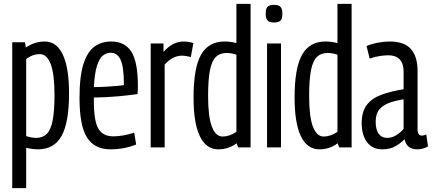

<svg xmlns="http://www.w3.org/2000/svg" viewBox="-20 -760 2227 990"><path d="M43 210V-542H109L113 -515Q159 -546 211 -546Q272 -546 304 -478Q336 -410 336 -280Q336 -128 297.5 -59Q259 10 176 10Q163 10 147.5 8Q132 6 115 2V210ZM166 -49Q200 -49 221 -69.5Q242 -90 251.5 -138.5Q261 -187 261 -271Q261 -378 241.5 -429.5Q222 -481 185 -481Q167 -481 151 -475.5Q135 -470 115 -456V-58Q146 -49 166 -49Z M549 10Q468 10 429 -50.5Q390 -111 390 -255Q390 -367 410.5 -430.5Q431 -494 467.5 -520Q504 -546 554 -546Q624 -546 657.5 -493Q691 -440 691 -316Q691 -310 690.5 -296Q690 -282 689 -275Q657 -270 595.5 -264Q534 -258 464 -257Q464 -250 464 -239Q464 -135 487.5 -96Q511 -57 564 -57Q590 -57 617.5 -62Q645 -67 672 -76L682 -15Q621 10 549 10ZM464 -311Q496 -311 528 -313Q560 -315 584 -317Q608 -319 619 -321Q619 -415 602 -451.5Q585 -488 551 -488Q529 -488 511 -474Q493 -460 480.5 -422Q468 -384 464 -311Z M823 -536V-492Q870 -546 927 -546Q939 -546 951.5 -544Q964 -542 977 -538L964 -466Q952 -469 940 -471Q928 -473 918 -473Q896 -473 874 -462.5Q852 -452 829 -427V0H757V-536Z M1208 0 1200 -21Q1158 10 1106 10Q1043 10 1010.5 -57.5Q978 -125 978 -257Q978 -409 1016.5 -477.5Q1055 -546 1138 -546Q1168 -546 1199 -538V-740H1272V0ZM1199 -80V-478Q1183 -483 1171.5 -485Q1160 -487 1149 -487Q1114 -487 1093 -466.5Q1072 -446 1062.5 -397.5Q1053 -349 1053 -265Q1053 -158 1072.5 -107Q1092 -56 1128 -56Q1162 -56 1199 -80Z M1393 -644Q1370 -644 1360 -654Q1350 -664 1350 -689Q1350 -715 1359.5 -725Q1369 -735 1393 -735Q1416 -735 1426 -725Q1436 -715 1436 -689Q1436 -664 1426.5 -654Q1417 -644 1393 -644ZM1357 0V-536H1429V0Z M1729 0 1721 -21Q1679 10 1627 10Q1564 10 1531.5 -57.5Q1499 -125 1499 -257Q1499 -409 1537.5 -477.5Q1576 -546 1659 -546Q1689 -546 1720 -538V-740H1793V0ZM1720 -80V-478Q1704 -483 1692.5 -485Q1681 -487 1670 -487Q1635 -487 1614 -466.5Q1593 -446 1583.5 -397.5Q1574 -349 1574 -265Q1574 -158 1593.5 -107Q1613 -56 1649 -56Q1683 -56 1720 -80Z M1845 -125Q1845 -184 1871 -218.5Q1897 -253 1945.5 -271Q1994 -289 2061 -300V-393Q2061 -433 2040.5 -454Q2020 -475 1983 -475Q1965 -475 1940.5 -471.5Q1916 -468 1886 -458L1870 -523Q1900 -535 1932 -540.5Q1964 -546 1989 -546Q2065 -546 2099 -507Q2133 -468 2133 -395V-98Q2133 -77 2138.5 -69Q2144 -61 2154 -61Q2167 -61 2178 -67L2187 -5Q2174 2 2161 6Q2148 10 2131 10Q2077 10 2066 -42Q2043 -19 2016 -4.5Q1989 10 1952 10Q1900 10 1872.5 -27Q1845 -64 1845 -125ZM1917 -133Q1917 -92 1932.5 -70.5Q1948 -49 1976 -49Q2001 -49 2023.5 -63Q2046 -77 2061 -95V-248Q2022 -242 1989 -230.5Q1956 -219 1936.5 -196Q1917 -173 1917 -133Z"/></svg>

Font: Georama Condensed
Style: Regular
Weight: 400
Width: 3
Designer: Jean-Baptiste Levee
Foundry: Production Type
Version: Version 1.000